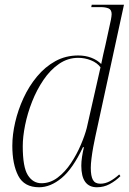

<svg xmlns="http://www.w3.org/2000/svg" viewBox="-20 -780 544 810"><path d="M145 10Q82 10 57 -38.5Q32 -87 32 -165Q32 -212 44 -264Q56 -316 79 -366Q102 -416 136 -457Q170 -498 213.5 -522Q257 -546 310 -546Q340 -546 365 -536.5Q390 -527 407 -510Q411 -530 415.5 -550Q420 -570 425 -591L448 -697Q449 -704 450 -709.5Q451 -715 451 -720Q451 -739 438 -744.5Q425 -750 404 -750H365L367 -760H503L382 -203Q378 -185 373.5 -160.5Q369 -136 366 -112Q363 -88 363 -72Q363 -37 372 -21Q381 -5 403 -5Q424 -5 443.5 -15.5Q463 -26 483 -44L488 -37Q468 -17 443 -3.5Q418 10 389 10Q323 10 323 -81Q323 -98 326 -118Q329 -138 334 -159H330Q287 -68 240 -29Q193 10 145 10ZM155 -7Q192 -7 223.5 -31Q255 -55 279.5 -92Q304 -129 321 -169Q338 -209 346 -240L404 -496Q390 -515 364 -525.5Q338 -536 310 -536Q266 -536 229 -510.5Q192 -485 163.5 -443Q135 -401 115.5 -351.5Q96 -302 86 -252.5Q76 -203 76 -163Q76 -75 97.5 -41Q119 -7 155 -7Z"/></svg>

Font: Noto Serif Display ExtraLight
Style: Italic
Weight: 200
Italic angle: -12°
Designer: Monotype Design Team
Foundry: Monotype Imaging Inc.
Version: Version 2.009